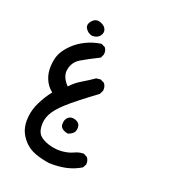

<svg xmlns="http://www.w3.org/2000/svg" viewBox="-123 -434 747 842"><g transform="rotate(20 250.0 -13.0)"><path d="M202.1 317.4Q167 312.5 135.7 301.3Q104.5 290 83 267.1Q61.5 244.1 52.7 217.8Q43.9 191.4 47.4 156.7Q50.8 122.1 67.9 87.4Q85 52.7 109.4 21.5Q86.9 4.9 74.2 -23.9Q61.5 -52.7 64 -88.4Q66.4 -124 78.6 -147.5Q90.8 -170.9 114.7 -193.8Q138.7 -216.8 171.4 -232.4Q204.1 -248 240.2 -252.9L257.8 -244.1Q267.6 -232.4 265.6 -212.9L257.8 -195.3Q205.1 -168.9 174.8 -150.9Q144.5 -132.8 137.2 -97.2Q129.9 -61.5 164.1 -26.4Q186.5 -50.8 214.8 -67.4Q243.2 -84 269.5 -102.5L290 -104.5L307.6 -95.7Q319.3 -82 316.4 -61.5L307.6 -43.9Q217.8 22.5 179.2 57.6Q140.6 92.8 127 120.6Q113.3 148.4 115.7 179.2Q118.2 210 137.7 224.1Q157.2 238.3 185.5 245.1Q213.9 252 241.7 249Q269.5 246.1 289.6 236.3Q309.6 226.6 332 226.6L348.6 235.4Q359.4 248 357.4 267.6L348.6 284.2Q316.4 303.7 279.8 311.5Q243.2 319.3 202.1 317.4ZM235.4 168Q199.2 161.1 198.7 137.7Q198.2 114.3 211.4 103.5Q224.6 92.8 242.7 98.1Q260.7 103.5 265.6 115.7Q270.5 127.9 265.6 143.6Q260.7 159.2 235.4 168ZM188.5 -271.5Q168.9 -275.4 157.7 -292.5Q146.5 -309.6 162.6 -328.6Q178.7 -347.7 200.2 -340.8Q221.7 -334 229 -318.8Q236.3 -303.7 225.1 -287.6Q213.9 -271.5 188.5 -271.5Z"/></g></svg>

Font: JasonHandwriting1
Style: Regular
Weight: 400
Version: Version 1.48.20